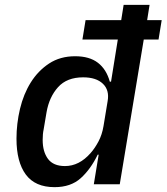

<svg xmlns="http://www.w3.org/2000/svg" viewBox="-20 -760 687 792"><path d="M387 -122H383Q354 -62 313 -25Q272 12 205 12Q125 12 86.5 -40Q48 -92 48 -188Q48 -250 62.5 -311Q77 -372 107 -420Q137 -468 182.5 -498Q228 -528 290 -528Q349 -528 384 -501Q419 -474 433 -423H438L466 -597H320L333 -677H480L490 -740H597L587 -677H647L634 -597H573L474 0H367ZM248 -75Q307 -75 354 -129Q371 -148 386 -176Q401 -204 407 -240L424 -343Q432 -388 404.5 -414.5Q377 -441 323 -441Q256 -441 219.5 -400.5Q183 -360 172 -297L160 -226Q158 -217 157 -206Q156 -195 156 -183Q156 -134 178 -104.5Q200 -75 248 -75Z"/></svg>

Font: IBM Plex Mono Medium
Style: Italic
Weight: 500
Italic angle: -9°
Monospace: yes
Designer: Mike Abbink, Paul van der Laan, Pieter van Rosmalen
Foundry: Bold Monday
Version: Version 2.3